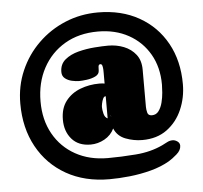

<svg xmlns="http://www.w3.org/2000/svg" viewBox="-53 -685 904 853"><g transform="rotate(-5 399.5 -258.5)"><path d="M613.8 -153.8Q632.8 -153.8 644 -168.9Q655.3 -184.1 660.9 -206.3Q666.5 -228.5 668.2 -250.5Q669.9 -272.5 669.9 -285.6Q669.9 -363.3 636.2 -421.6Q602.5 -480 543.2 -512.7Q483.9 -545.4 406.7 -545.4Q321.8 -545.4 258.8 -508.3Q195.8 -471.2 160.9 -406.2Q126 -341.3 126 -257.3Q126 -175.3 160.9 -113Q195.8 -50.8 258.1 -16.1Q320.3 18.6 402.3 18.6Q460.9 18.6 527.3 13.4Q593.8 8.3 647.5 -17.1Q658.7 -22.5 670.4 -28.8Q682.1 -35.2 695.3 -35.2Q706.1 -35.2 716.6 -27.8Q727.1 -20.5 727.1 -8.3Q727.1 11.7 706.8 29.3Q686.5 46.9 670.9 56.2Q634.3 77.6 587.4 90.1Q540.5 102.5 491.9 107.7Q443.4 112.8 401.4 112.8Q291.5 112.8 209.2 66.2Q127 19.5 81.3 -63.7Q35.6 -147 35.6 -256.3Q35.6 -335 65.2 -402.8Q94.7 -470.7 147 -521.7Q199.2 -572.8 267.6 -601.3Q335.9 -629.9 414.1 -629.9Q518.1 -629.9 596.7 -585.7Q675.3 -541.5 719 -462.6Q762.7 -383.8 762.7 -279.8Q762.7 -219.7 739.7 -166.7Q716.8 -113.8 672.1 -80.8Q627.4 -47.9 562 -47.9Q523.9 -47.9 487.5 -61.8Q451.2 -75.7 437 -110.4Q422.9 -80.6 393.3 -64.2Q363.8 -47.9 331.5 -47.9Q277.3 -47.9 247.6 -82Q217.8 -116.2 217.8 -168.5Q217.8 -219.2 242.7 -251.5Q267.6 -283.7 307.6 -299.1Q347.7 -314.5 393.1 -314.5Q407.2 -314.5 416.5 -312.5V-360.4Q416.5 -364.3 416.3 -373.8Q416 -383.3 413.8 -391.6Q411.6 -399.9 405.3 -399.9Q397 -399.9 396.2 -389.4Q395.5 -378.9 395.5 -373Q395.5 -356 377.9 -347.4Q360.4 -338.9 338.9 -336.2Q317.4 -333.5 305.2 -333.5Q291 -333.5 273.2 -337.4Q255.4 -341.3 242.4 -351.6Q229.5 -361.8 229.5 -380.4Q229.5 -415 253.7 -435.1Q277.8 -455.1 313.7 -464.4Q349.6 -473.6 386 -476.3Q422.4 -479 446.8 -479Q483.9 -479 516.6 -466.1Q549.3 -453.1 569.8 -426.8Q590.3 -400.4 590.3 -359.4V-193.4Q590.3 -181.6 593.8 -167.7Q597.2 -153.8 613.8 -153.8ZM395.5 -209.5Q395.5 -197.8 399.7 -180.2Q403.8 -162.6 416.5 -157.2V-255.9H415.5Q408.7 -255.9 404.3 -246.3Q399.9 -236.8 397.7 -225.8Q395.5 -214.8 395.5 -209.5ZM430.2 -172.4 432.6 -162.1V-163.1Q432.6 -167.5 430.2 -172.4Z"/></g></svg>

Font: Caprasimo
Style: Regular
Weight: 400
Designer: The DocRepair Project, Phaedra Charles, Flavia Zimbardi
Foundry: Google
Version: Version 1.001